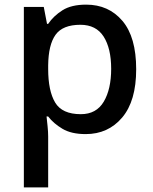

<svg xmlns="http://www.w3.org/2000/svg" viewBox="-20 -569 660 829"><path d="M352 -549Q449 -549 508.5 -479Q568 -409 568 -270Q568 -133 507.5 -61.5Q447 10 350 10Q288 10 249.5 -13Q211 -36 188 -66H181Q183 -48 185.5 -23.5Q188 1 188 20V240H83V-539H169L183 -466H188Q211 -500 249.5 -524.5Q288 -549 352 -549ZM327 -462Q251 -462 220 -419Q189 -376 188 -287V-271Q188 -177 218 -126.5Q248 -76 329 -76Q396 -76 428 -130Q460 -184 460 -272Q460 -360 427.5 -411Q395 -462 327 -462Z"/></svg>

Font: Noto Sans Tai Tham Medium
Style: Regular
Weight: 500
Designer: Monotype Design Team 2013. Revised by David WIlliams 2020
Foundry: Monotype Imaging Inc.
Version: Version 2.002; ttfautohint (v1.8.4.7-5d5b)